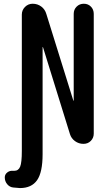

<svg xmlns="http://www.w3.org/2000/svg" viewBox="-20 -750 540 1001"><path d="M48.8 227.5Q30.3 225.6 17.6 210.4Q4.9 195.3 4.9 174.8Q4.9 159.2 18.1 148.9Q31.2 138.7 47.9 140.6H53.7Q76.2 140.6 85 119.1Q93.8 97.7 93.8 37.1V-673.8Q93.8 -697.3 110.4 -713.9Q127 -730.5 150.4 -730.5Q175.8 -730.5 195.3 -715.8Q214.8 -701.2 221.7 -676.8L362.3 -225.6Q362.3 -224.6 363.3 -224.6Q364.3 -224.6 364.3 -225.6V-677.7Q364.3 -700.2 379.4 -715.3Q394.5 -730.5 417 -730.5Q439.5 -730.5 454.1 -715.3Q468.8 -700.2 468.8 -677.7V-53.7Q468.8 -31.2 453.6 -15.6Q438.5 0 415 0Q390.6 0 371.1 -14.2Q351.6 -28.3 344.7 -50.8L204.1 -503.9Q204.1 -504.9 203.1 -504.9Q202.1 -504.9 202.1 -503.9V53.7Q202.1 148.4 173.3 189.5Q144.5 230.5 84 230.5Q71.3 229.5 48.8 227.5Z"/></svg>

Font: Rounded-X Mgen+ 1mn medium
Style: Regular
Weight: 500
Designer: [Source Han Sans]
Ryoko NISHIZUKA  (kana & ideographs); Paul D. Hunt (Latin, Greek & Cyrillic); Wenlong ZHANG  (bopomofo
Version: Version 1.059.20150602